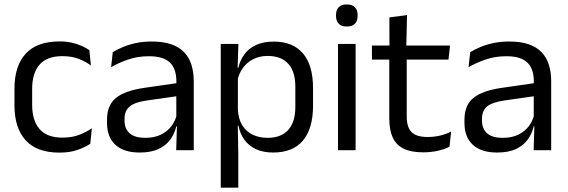

<svg xmlns="http://www.w3.org/2000/svg" viewBox="-20 -690 2610 882"><path d="M253.8 11.1Q148.9 11.1 97.7 -45.7Q46.4 -102.4 46.4 -206.6V-282.3Q46.4 -386.8 97.9 -443.2Q149.3 -499.7 253.8 -499.7Q284.9 -499.7 310.4 -493.8Q336 -487.8 356.2 -478.7Q376.4 -469.5 390.4 -459.7L397.6 -389.1Q373.8 -407.1 341.7 -419.6Q309.6 -432.1 265.9 -432.1Q196.1 -432.1 161.9 -393.2Q127.7 -354.4 127.7 -280.7V-208.7Q127.7 -136.1 161.9 -97Q196.1 -57.8 266.2 -57.8Q310.8 -57.8 343.7 -70.5Q376.6 -83.1 402 -100.9L394.7 -29.5Q372.4 -14.4 337 -1.7Q301.6 11.1 253.8 11.1Z M870 0H789.4L793 -118.6L789.9 -131.1V-286.5L790.3 -314.9Q790.3 -374.3 760.2 -403Q730 -431.7 664.4 -431.7Q612.2 -431.7 568.4 -416.5Q524.6 -401.3 490.4 -381.5L498 -450.4Q517.1 -462 543.4 -473.3Q569.7 -484.7 603.3 -492Q636.9 -499.3 677.3 -499.3Q729.8 -499.3 766.6 -486.6Q803.4 -473.9 826.2 -449.9Q849 -425.8 859.5 -392Q870 -358.1 870 -316.2ZM621.4 10.7Q548.9 10.7 510.3 -24.6Q471.6 -60 471.6 -125.7V-140Q471.6 -207.4 513.3 -240.7Q555 -274.1 646.2 -286.9L800.5 -309.2L804.9 -249.8L656 -228.6Q600.2 -220.7 576.2 -201.4Q552.1 -182 552.1 -144.5V-136.6Q552.1 -97.9 575.9 -77.4Q599.7 -56.8 647.1 -56.8Q688.9 -56.8 718.9 -71.4Q748.9 -86 767.4 -110.5Q786 -135.1 792.5 -165.2L805.2 -109.8H789.7Q782.6 -77.8 763.3 -50.3Q744.1 -22.8 709.5 -6.1Q674.9 10.7 621.4 10.7Z M1234.5 10.7Q1189.6 10.7 1156.5 -4.5Q1123.4 -19.7 1103.1 -47.5Q1082.7 -75.3 1075.6 -112.3H1048.8L1072.7 -188.5Q1074.5 -144.6 1092.3 -115.3Q1110.1 -86 1140.5 -71.4Q1170.9 -56.8 1209.6 -56.8Q1271.2 -56.8 1303.9 -93Q1336.7 -129.1 1336.7 -198.7V-292Q1336.7 -361 1304.2 -397Q1271.7 -433 1209.3 -433Q1172.7 -433 1144 -418.6Q1115.4 -404.2 1096.8 -379.2Q1078.2 -354.2 1071.1 -321.8L1051.1 -378.4H1074.7Q1082.4 -411.9 1101.8 -439.2Q1121.2 -466.5 1154.8 -482.7Q1188.4 -498.9 1238 -498.9Q1325.9 -498.9 1372 -444.3Q1418 -389.7 1418 -285.4V-204.6Q1418 -99.5 1371.7 -44.4Q1325.3 10.7 1234.5 10.7ZM1074.6 172H994.1V-488.2H1075L1071.4 -370.5L1072.7 -345.7V-140L1072.1 -123.4L1074.6 13.3Z M1613.6 0H1532.7V-488.2H1613.6ZM1573.2 -568.2Q1548.2 -568.2 1535.8 -581.2Q1523.4 -594.3 1523.4 -617.7V-620.2Q1523.4 -643.5 1535.8 -656.6Q1548.2 -669.6 1573.2 -669.6Q1598.2 -669.6 1610.5 -656.6Q1622.9 -643.5 1622.9 -620.2V-617.7Q1622.9 -593.9 1610.5 -581Q1598.2 -568.2 1573.2 -568.2Z M1924.9 9.8Q1868.5 9.8 1834.1 -7.2Q1799.7 -24.2 1784 -58.6Q1768.3 -93 1768.3 -144.6V-452.3H1848.4V-153.9Q1848.4 -105.9 1870.4 -83.3Q1892.4 -60.7 1944.6 -60.7Q1974 -60.7 2001.3 -67.1Q2028.6 -73.5 2052.3 -85.5L2045.1 -16.1Q2021.3 -3.9 1989.9 3Q1958.4 9.8 1924.9 9.8ZM2040.2 -416.2H1688.6V-480.8H2047.4ZM1846.4 -473.1H1769.1L1768.7 -610.1L1849.8 -620.7Z M2512 0H2431.4L2435 -118.6L2431.9 -131.1V-286.5L2432.3 -314.9Q2432.3 -374.3 2402.2 -403Q2372 -431.7 2306.4 -431.7Q2254.2 -431.7 2210.4 -416.5Q2166.6 -401.3 2132.4 -381.5L2140 -450.4Q2159.1 -462 2185.4 -473.3Q2211.7 -484.7 2245.3 -492Q2278.9 -499.3 2319.3 -499.3Q2371.8 -499.3 2408.6 -486.6Q2445.4 -473.9 2468.2 -449.9Q2491 -425.8 2501.5 -392Q2512 -358.1 2512 -316.2ZM2263.4 10.7Q2190.9 10.7 2152.3 -24.6Q2113.6 -60 2113.6 -125.7V-140Q2113.6 -207.4 2155.3 -240.7Q2197 -274.1 2288.2 -286.9L2442.5 -309.2L2446.9 -249.8L2298 -228.6Q2242.2 -220.7 2218.2 -201.4Q2194.1 -182 2194.1 -144.5V-136.6Q2194.1 -97.9 2217.9 -77.4Q2241.7 -56.8 2289.1 -56.8Q2330.9 -56.8 2360.9 -71.4Q2390.9 -86 2409.4 -110.5Q2428 -135.1 2434.5 -165.2L2447.2 -109.8H2431.7Q2424.6 -77.8 2405.3 -50.3Q2386.1 -22.8 2351.5 -6.1Q2316.9 10.7 2263.4 10.7Z"/></svg>

Font: Anek Malayalam Medium
Style: Regular
Weight: 500
Designer: Maithili Shingre (Malayalam) & Yesha Goshar (Latin)
Foundry: Ek Type
Version: Version 1.003